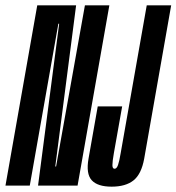

<svg xmlns="http://www.w3.org/2000/svg" viewBox="-60 -695 660 719"><path d="M-39.5 0 79.5 -675H225L147 -71.5H150L258 -675H349.5L230.5 0H82.5L161.5 -606H158.5L51.5 0ZM358 4Q305.5 4 283.5 -20Q261.5 -44 271.5 -101L306 -296.5H397.5L366.5 -122Q361 -91 361 -77Q361 -66.5 365.5 -64Q367 -63 369 -63Q377 -63 382 -77.2Q387 -91.5 392 -122L489.5 -675H581L480 -101Q469.5 -43 440 -19.5Q410.5 4 358 4Z"/></svg>

Font: Anybody UltraCondensed Medium
Style: Italic
Weight: 500
Width: 1
Italic angle: -10°
Designer: Tyler Finck
Foundry: Etcetera Type Company
Version: Version 1.010; ttfautohint (v1.8.3) -l 8 -r 50 -G 200 -x 14 